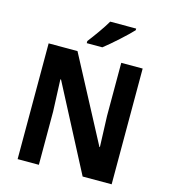

<svg xmlns="http://www.w3.org/2000/svg" viewBox="-133 -1039 1011 1144"><g transform="rotate(15 373.0 -467.0)"><path d="M564 -924V-934H404C378 -889 335 -830 302 -787V-774H398C447 -812 530 -887 564 -924ZM663 0V-714H531V-387C533 -326 535 -272 538 -196H535L261 -714H83V0H214V-328C211 -389 209 -449 206 -525H210L484 0Z"/></g></svg>

Font: Noto Sans Malayalam SemiCondensed
Style: Bold
Weight: 700
Width: 4
Designer: Jelle Bosma - Monotype Design Team
Foundry: Monotype Imaging Inc.
Version: Version 2.104